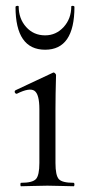

<svg xmlns="http://www.w3.org/2000/svg" viewBox="-20 -648 312 668"><path d="M34 -624Q34 -626 37 -627Q40 -628 42.5 -627.5Q45 -627 45 -626Q45 -583 71 -554Q97 -525 137 -525Q175 -525 201.5 -554Q228 -583 228 -626Q228 -627 231 -627.5Q234 -628 236.5 -627Q239 -626 239 -624Q239 -475 137 -475Q34 -475 34 -624ZM53 0Q51 0 51 -6Q51 -12 53 -12Q93 -12 105 -25Q117 -38 117 -81V-268Q117 -320 100 -332Q83 -344 39 -322Q36 -321 33.5 -323.5Q31 -326 31 -329Q31 -332 34 -334L164 -395Q167 -397 171 -393.5Q175 -390 175 -387Q175 -383 174.5 -366.5Q174 -350 173.5 -323.5Q173 -297 173 -269V-81Q173 -38 184.5 -25Q196 -12 236 -12Q239 -12 239 -6Q239 0 236 0Q225 0 194.5 -1Q164 -2 145 -2Q126 -2 95 -1Q64 0 53 0Z"/></svg>

Font: Cormorant
Style: Regular
Weight: 400
Designer: Christian Thalmann (Catharsis Fonts)
Version: Version 1.000;PS 001.000;hotconv 1.0.70;makeotf.lib2.5.58329